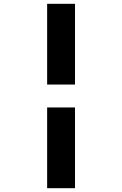

<svg xmlns="http://www.w3.org/2000/svg" viewBox="-20 -843 640 1006"><path d="M227 -400V-823H373V-400ZM227 143V-280H373V143Z"/></svg>

Font: Iosevka Heavy Extended
Style: Regular
Weight: 900
Width: 7
Monospace: yes
Designer: Belleve Invis
Foundry: Belleve Invis
Version: Version 32.5.0; ttfautohint (v1.8.4)